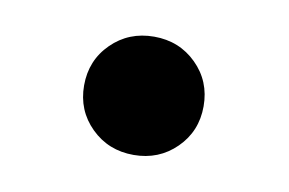

<svg xmlns="http://www.w3.org/2000/svg" viewBox="-35 -480 409 272"><g transform="rotate(10 169.0 -344.0)"><path d="M168.8 -259.2Q132.4 -259.2 107.6 -283.7Q82.8 -308.2 82.8 -344.2Q82.8 -380.3 107.6 -404.8Q132.4 -429.3 168.8 -429.3Q205.1 -429.3 229.9 -404.8Q254.7 -380.3 254.7 -344.2Q254.7 -308.2 229.9 -283.7Q205.1 -259.2 168.8 -259.2Z"/></g></svg>

Font: Inter
Style: Regular
Weight: 400
Designer: Rasmus Andersson
Foundry: rsms
Version: Version 4.000;git-8c9346024